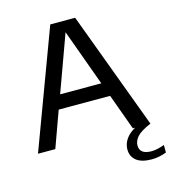

<svg xmlns="http://www.w3.org/2000/svg" viewBox="-135 -848 1037 1167"><g transform="rotate(-15 384.0 -264.0)"><path d="M15 0 290.5 -740H447L722.5 0H612L529.5 -226.5H206L124 0ZM238.5 -314H497.5L368 -670ZM675 212Q611.5 212 579 186.2Q546.5 160.5 546.5 116Q546.5 73.5 578.2 37Q610 0.5 693 -30L722.5 0Q658 27.5 635 53.5Q612 79.5 612 108.5Q612 164 687 164Q720.5 164 768 146.5V194Q746 202.5 723.2 207.2Q700.5 212 675 212Z"/></g></svg>

Font: Encode Sans SmExp Md
Style: Regular
Weight: 500
Width: 6
Designer: Multiple Designers
Foundry: Impallari Type
Version: Version 3.002; ttfautohint (v1.8.3) -l 8 -r 50 -G 200 -x 14 